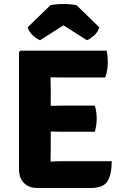

<svg xmlns="http://www.w3.org/2000/svg" viewBox="-20 -936 613 959"><path d="M538 -131Q538 -65 517.2 -31Q496.5 3 433 3H167Q124 3 99.5 -22Q75 -47 75 -90.5V-676L82 -683H513Q516.5 -665 517.5 -649.2Q518.5 -633.5 518.5 -620Q518.5 -606.5 515.2 -586.8Q512 -567 505.5 -549H301Q290 -549 271.2 -549.2Q252.5 -549.5 232.5 -550Q232.5 -529.5 233 -513.2Q233.5 -497 233.5 -477V-407.5Q253.5 -408 272 -408.2Q290.5 -408.5 301 -408.5H453.5Q458.5 -394 460.8 -375Q463 -356 463 -343Q463 -329.5 460.8 -311.5Q458.5 -293.5 453.5 -278H301Q290.5 -278 272 -278.2Q253.5 -278.5 233.5 -279V-202Q233.5 -182.5 233 -166.2Q232.5 -150 232.5 -130V-129Q249.5 -130 267.5 -130.5Q285.5 -131 306.5 -131ZM362.5 -910 476 -799.5Q469 -775.5 449.2 -758.2Q429.5 -741 414.5 -735L297 -809.5L180 -735Q164.5 -741 145 -758.2Q125.5 -775.5 118 -799.5L232 -910Q261.5 -916 297 -916Q332.5 -916 362.5 -910Z"/></svg>

Font: Signika SC
Style: Bold
Weight: 700
Designer: Anna Giedryś
Foundry: Anna Giedryś
Version: Version 2.000; ttfautohint (v1.8.3) -l 8 -r 50 -G 200 -x 9 -